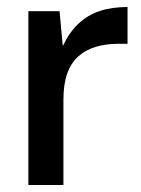

<svg xmlns="http://www.w3.org/2000/svg" viewBox="-20 -528 403 548"><path d="M61 0V-496H150L159 -398H160Q178 -436 204 -460.5Q230 -485 264.5 -496.5Q299 -508 344 -508V-403H317Q283 -403 254 -394.5Q225 -386 204 -367.5Q183 -349 172 -318.5Q161 -288 161 -243V0Z"/></svg>

Font: DM Sans 28pt Medium
Style: Regular
Weight: 500
Version: Version 4.004;gftools[0.9.30]